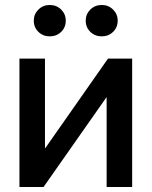

<svg xmlns="http://www.w3.org/2000/svg" viewBox="-20 -751 609 771"><path d="M510.7 0H408.2V-359.9H407.2L154.8 0H58.1V-515.6H160.6V-155.8H161.6L413.6 -515.6H510.7ZM388.7 -605Q361.3 -605 342.8 -623Q324.2 -641.1 324.2 -668Q324.2 -694.3 342.8 -712.6Q361.3 -731 388.7 -731Q415.5 -731 434.1 -712.6Q452.6 -694.3 452.6 -668Q452.6 -641.1 434.1 -623Q415.5 -605 388.7 -605ZM179.7 -605Q152.8 -605 134.3 -623Q115.7 -641.1 115.7 -668Q115.7 -694.3 134.3 -712.6Q152.8 -731 179.7 -731Q207 -731 225.6 -712.6Q244.1 -694.3 244.1 -668Q244.1 -641.1 225.6 -623Q207 -605 179.7 -605Z"/></svg>

Font: Inter Display Medium
Style: Regular
Weight: 500
Designer: Rasmus Andersson
Foundry: rsms
Version: Version 4.001;git-9221beed3